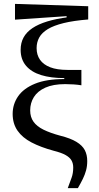

<svg xmlns="http://www.w3.org/2000/svg" viewBox="-20 -762 507 986"><path d="M328 204Q339 174 347.5 151Q356 128 356 98Q356 77 347 61.5Q338 46 316.5 34Q295 22 255 12Q189 -6 142 -30.5Q95 -55 70 -91Q45 -127 45 -177Q45 -227 73 -267.5Q101 -308 159.5 -332Q218 -356 310 -356V-361Q241 -361 191 -376.5Q141 -392 113.5 -424.5Q86 -457 86 -506Q86 -542 101 -569.5Q116 -597 146.5 -617.5Q177 -638 223 -652Q269 -666 332 -674L322 -662V-679L57 -661V-742L433 -730V-662Q358 -656 307 -643.5Q256 -631 225.5 -612.5Q195 -594 181.5 -569.5Q168 -545 168 -515Q168 -480 185.5 -455Q203 -430 238 -416.5Q273 -403 327 -403Q345 -403 362.5 -403Q380 -403 398 -403V-324Q380 -327 358.5 -328.5Q337 -330 315 -330Q253 -330 213 -312Q173 -294 154 -263.5Q135 -233 135 -195Q135 -161 152 -137Q169 -113 203.5 -96Q238 -79 290 -65Q342 -52 372.5 -33.5Q403 -15 415.5 9Q428 33 428 65Q428 91 422 113Q416 135 405.5 156.5Q395 178 380 204Z"/></svg>

Font: Source Serif 4
Style: Regular
Weight: 400
Designer: Frank Grießhammer
Foundry: Adobe Systems Incorporated
Version: Version 4.004;hotconv 1.0.116;makeotfexe 2.5.65601